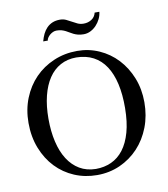

<svg xmlns="http://www.w3.org/2000/svg" viewBox="-77 -727 705 805"><g transform="rotate(-10 275.0 -324.5)"><path d="M520 -254.9Q520 -197.8 501.2 -148.9Q482.4 -100.1 449 -64.5Q415.5 -28.8 370.4 -8.5Q325.2 11.7 272.5 11.7Q221.2 11.7 176.3 -7.3Q131.3 -26.4 98.1 -61.3Q64.9 -96.2 45.7 -145Q26.4 -193.8 26.4 -253.4Q26.4 -310.1 45.7 -358.2Q64.9 -406.2 98.9 -441.2Q132.8 -476.1 179.2 -495.8Q225.6 -515.6 279.3 -515.6Q328.6 -515.6 372.6 -496.1Q416.5 -476.6 449.2 -441.7Q481.9 -406.7 501 -358.9Q520 -311 520 -254.9ZM436 -245.1Q436.5 -302.7 426.3 -347.9Q416 -393.1 395.5 -424.3Q375 -455.6 343.8 -472.2Q312.5 -488.8 271 -489.3Q232.9 -489.3 203.4 -473.1Q173.8 -457 153.6 -426.8Q133.3 -396.5 122.6 -353.3Q111.8 -310.1 111.8 -255.9Q111.8 -202.1 122.1 -158Q132.3 -113.8 152.6 -82Q172.9 -50.3 202.6 -32.7Q232.4 -15.1 271.5 -14.6Q307.6 -14.6 337.6 -28.3Q367.7 -42 389.4 -70.3Q411.1 -98.6 423.3 -142.1Q435.5 -185.5 436 -245.1ZM399.9 -661.1Q398.4 -646 391.4 -631.3Q384.3 -616.7 373.5 -605.2Q362.8 -593.8 348.9 -586.7Q335 -579.6 319.3 -579.6Q305.2 -579.6 295.2 -582.3Q285.2 -585 277.1 -588.9Q269 -592.8 262 -597.2Q254.9 -601.6 247.3 -605.5Q239.7 -609.4 230.5 -612.1Q221.2 -614.7 209 -614.7Q201.7 -614.7 194.3 -611.6Q187 -608.4 180.9 -603.3Q174.8 -598.1 170.7 -592Q166.5 -585.9 166 -579.6H146.5Q150.9 -596.2 157.7 -610.4Q164.6 -624.5 174.8 -635Q185.1 -645.5 199 -651.4Q212.9 -657.2 231 -657.2Q245.1 -657.2 256.6 -651.9Q268.1 -646.5 278.8 -640.4Q289.6 -634.3 301 -628.9Q312.5 -623.5 327.1 -623.5Q345.7 -623.5 360.6 -633.1Q375.5 -642.6 379.9 -661.1Z"/></g></svg>

Font: Surma
Style: Regular
Weight: 400
Designer: Sue Lloyd-Williams
Foundry: Sylheti Translation And Research
Version: Version 3.000